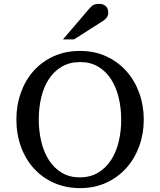

<svg xmlns="http://www.w3.org/2000/svg" viewBox="-20 -948 821 984"><path d="M601.1 -334Q601.1 -395 587.9 -449Q574.7 -502.9 548.3 -543.2Q522 -583.5 482.7 -606.7Q443.4 -629.9 391.1 -629.9Q336.9 -629.9 296.9 -606.4Q256.8 -583 230.5 -542.7Q204.1 -502.4 191.4 -449Q178.7 -395.5 178.7 -335.9Q178.7 -275.9 191.7 -221.9Q204.6 -168 230.7 -127.4Q256.8 -86.9 296.1 -63Q335.4 -39.1 388.7 -39.1Q442.9 -39.1 482.7 -63Q522.5 -86.9 548.8 -127.2Q575.2 -167.5 588.1 -220.9Q601.1 -274.4 601.1 -334ZM716.8 -335Q716.8 -262.2 693.4 -198.2Q669.9 -134.3 627.2 -86.7Q584.5 -39.1 524.4 -11.5Q464.4 16.1 391.1 16.1Q317.4 16.1 257.1 -10.5Q196.8 -37.1 153.8 -84.5Q110.8 -131.8 87.4 -196Q64 -260.3 64 -335.9Q64 -409.2 86.9 -473.1Q109.9 -537.1 152.3 -584.7Q194.8 -632.3 255.1 -659.7Q315.4 -687 390.1 -687Q464.4 -687 524.7 -659.2Q585 -631.3 627.7 -583.5Q670.4 -535.6 693.6 -471.7Q716.8 -407.7 716.8 -335ZM534.7 -883.3Q534.7 -869.6 528.1 -859.9Q521.5 -850.1 511.7 -843.3L359.4 -746.1H302.7L435.5 -901.4Q441.4 -907.7 446.3 -912.8Q451.2 -918 457 -921.4Q462.9 -924.8 470.5 -926.5Q478 -928.2 488.8 -928.2Q502 -928.2 510.7 -924.1Q519.5 -919.9 524.9 -913.6Q530.3 -907.2 532.5 -899.2Q534.7 -891.1 534.7 -883.3Z"/></svg>

Font: BabelStone Ogham Fixed
Style: Regular
Weight: 400
Monospace: yes
Designer: Andrew West
Foundry: BabelStone
Version: Version 2.02 March 14, 2022